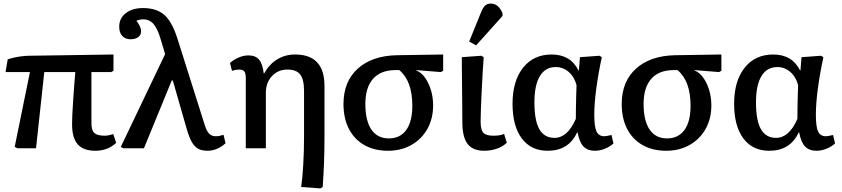

<svg xmlns="http://www.w3.org/2000/svg" viewBox="-20 -827 4698 1071"><path d="M512 14Q445 14 413.5 -22Q382 -58 382 -134Q382 -154 383.5 -189Q385 -224 388 -266Q391 -308 394 -350Q397 -392 400 -425H227L181 0H77L62 -8L147 -425H11L23 -496Q38 -501 60 -506Q82 -511 104.5 -513.5Q127 -516 143 -516L613 -523V-432L600 -425H490Q490 -357 490 -283.5Q490 -210 490 -140Q490 -100 506.5 -85Q523 -70 565 -70Q583 -70 612 -79L628 -30Q581 14 512 14Z M1227 -75 1238 -28Q1218 -9 1191.5 2.5Q1165 14 1139 14Q1107 14 1086 3Q1065 -8 1049.5 -35.5Q1034 -63 1020 -113L944 -378H938L783 0H667L654 -8L901 -525L876 -609Q859 -667 836.5 -693Q814 -719 779 -719Q758 -719 741 -711Q767 -678 767 -652Q767 -632 751 -620Q735 -608 708 -608Q679 -608 662 -626.5Q645 -645 645 -678Q645 -725 681.5 -753.5Q718 -782 777 -782Q853 -782 896 -744.5Q939 -707 969 -614L1122 -130Q1133 -95 1147 -81Q1161 -67 1184 -67Q1203 -67 1227 -75Z M1767 224 1660 216Q1667 168 1671.5 93Q1676 18 1676 -65V-319Q1676 -384 1654.5 -411.5Q1633 -439 1583 -439Q1531 -439 1497 -402.5Q1463 -366 1463 -309V0H1351V-391Q1351 -418 1343 -428.5Q1335 -439 1315 -439Q1296 -439 1274 -432L1263 -476Q1285 -495 1312 -506.5Q1339 -518 1366 -518Q1405 -518 1425 -494.5Q1445 -471 1451 -418H1454Q1482 -469 1526.5 -496Q1571 -523 1626 -523Q1790 -523 1790 -348V-68Q1790 11 1787.5 80Q1785 149 1780 216Z M2144 14Q2068 14 2012 -18Q1956 -50 1926 -108.5Q1896 -167 1896 -247Q1896 -372 1975.5 -444Q2055 -516 2194 -519L2452 -523V-432L2439 -425L2302 -436V-434Q2330 -423 2351 -393.5Q2372 -364 2384 -324Q2396 -284 2396 -239Q2396 -165 2364 -108Q2332 -51 2275 -18.5Q2218 14 2144 14ZM2149 -55Q2212 -55 2246 -102Q2280 -149 2280 -237Q2280 -376 2207 -436H2186Q2104 -436 2061 -387.5Q2018 -339 2018 -247Q2018 -154 2051.5 -104.5Q2085 -55 2149 -55Z M2681 14Q2618 14 2588.5 -24Q2559 -62 2559 -145Q2559 -178 2558.5 -228Q2558 -278 2557.5 -332.5Q2557 -387 2556.5 -434Q2556 -481 2556 -508L2665 -516L2678 -508Q2675 -467 2672 -415Q2669 -363 2666.5 -311Q2664 -259 2662.5 -216Q2661 -173 2661 -149Q2661 -103 2676 -86.5Q2691 -70 2732 -70Q2771 -70 2792 -80L2807 -31Q2786 -10 2752.5 2Q2719 14 2681 14ZM2636 -574 2597 -595 2664 -760Q2675 -786 2686.5 -796.5Q2698 -807 2718 -807Q2760 -807 2783 -754V-738Z M3035 14Q2942 14 2890.5 -55Q2839 -124 2839 -248Q2839 -375 2897.5 -449Q2956 -523 3057 -523Q3163 -523 3207 -434H3209L3215 -508L3324 -516L3337 -508Q3317 -415 3306 -332Q3295 -249 3295 -187Q3295 -120 3307.5 -93.5Q3320 -67 3351 -67Q3362 -67 3391 -74L3402 -27Q3383 -9 3354.5 2.5Q3326 14 3299 14Q3258 14 3235 -9.5Q3212 -33 3202 -88H3199Q3152 14 3035 14ZM3073 -58Q3146 -58 3192 -164Q3192 -186 3192.5 -220.5Q3193 -255 3194 -290.5Q3195 -326 3196 -352Q3184 -398 3152.5 -425.5Q3121 -453 3080 -453Q3022 -453 2991.5 -402.5Q2961 -352 2961 -256Q2961 -155 2988.5 -106.5Q3016 -58 3073 -58Z M3696 14Q3620 14 3564 -18Q3508 -50 3478 -108.5Q3448 -167 3448 -247Q3448 -372 3527.5 -444Q3607 -516 3746 -519L4004 -523V-432L3991 -425L3854 -436V-434Q3882 -423 3903 -393.5Q3924 -364 3936 -324Q3948 -284 3948 -239Q3948 -165 3916 -108Q3884 -51 3827 -18.5Q3770 14 3696 14ZM3701 -55Q3764 -55 3798 -102Q3832 -149 3832 -237Q3832 -376 3759 -436H3738Q3656 -436 3613 -387.5Q3570 -339 3570 -247Q3570 -154 3603.5 -104.5Q3637 -55 3701 -55Z M4271 14Q4178 14 4126.5 -55Q4075 -124 4075 -248Q4075 -375 4133.5 -449Q4192 -523 4293 -523Q4399 -523 4443 -434H4445L4451 -508L4560 -516L4573 -508Q4553 -415 4542 -332Q4531 -249 4531 -187Q4531 -120 4543.5 -93.5Q4556 -67 4587 -67Q4598 -67 4627 -74L4638 -27Q4619 -9 4590.5 2.5Q4562 14 4535 14Q4494 14 4471 -9.5Q4448 -33 4438 -88H4435Q4388 14 4271 14ZM4309 -58Q4382 -58 4428 -164Q4428 -186 4428.5 -220.5Q4429 -255 4430 -290.5Q4431 -326 4432 -352Q4420 -398 4388.5 -425.5Q4357 -453 4316 -453Q4258 -453 4227.5 -402.5Q4197 -352 4197 -256Q4197 -155 4224.5 -106.5Q4252 -58 4309 -58Z"/></svg>

Font: Literata 12pt Medium
Style: Regular
Weight: 500
Designer: Latin by Veronika Burian and Jose Scaglione. Greek by Irene Vlachou. Cyrillic by Vera Evstafieva.
Foundry: TypeTogether
Version: Version 3.002